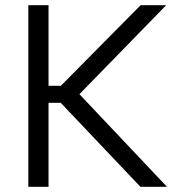

<svg xmlns="http://www.w3.org/2000/svg" viewBox="-20 -720 691 740"><path d="M89.1 0V-700H167.1V-389.4H214.6L522 -700H620.6L286.1 -357L623.6 0H521.2L213.9 -323.9H167.1V0Z"/></svg>

Font: Envelope Sans Variable
Style: Regular
Weight: 500
Designer: Andreas Rasmussen / Norman Anderson
Foundry: mail.de GmbH
Version: Version 1.150